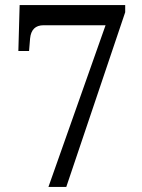

<svg xmlns="http://www.w3.org/2000/svg" viewBox="-20 -733 556 753"><path d="M170 0 394 -634H151Q103 -634 98 -582L94 -533H52L57 -713H471V-685L240 0Z"/></svg>

Font: Noto Serif Tamil SemiCondensed
Style: Regular
Weight: 400
Width: 4
Designer: Indian Type Foundry, Tom Grace, and the Monotype Design Team
Foundry: Monotype Imaging Inc.
Version: Version 2.004; ttfautohint (v1.8.4.7-5d5b)